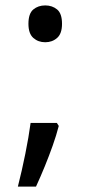

<svg xmlns="http://www.w3.org/2000/svg" viewBox="-20 -570 334 709"><path d="M190 -116 197 -105Q188 -70 174.5 -32Q161 6 145.5 44Q130 82 113 119H46Q61 60 73.5 -2Q86 -64 93 -116ZM147 -414Q121 -414 103 -430Q85 -446 85 -482Q85 -520 103 -535Q121 -550 147 -550Q173 -550 191 -535Q209 -520 209 -482Q209 -446 191 -430Q173 -414 147 -414Z"/></svg>

Font: loriya15
Style: Book
Weight: 400
Designer: Jelle Bosma - Monotype Design Team
Foundry: Monotype Imaging Inc.
Version: Version 2.003